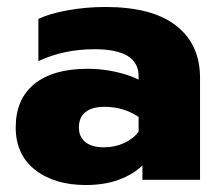

<svg xmlns="http://www.w3.org/2000/svg" viewBox="-20 -515 633 550"><path d="M25 -150Q25 -231 78.5 -274.5Q132 -318 232 -318Q271 -318 310 -309.5Q349 -301 377 -287V-297Q377 -374 251 -374Q163 -374 90 -340V-461Q122 -476 174 -485.5Q226 -495 282 -495Q416 -495 484.5 -441.5Q553 -388 553 -292V0H388V-41Q361 -15 320 0Q279 15 226 15Q136 15 80.5 -28.5Q25 -72 25 -150ZM377 -138V-180Q334 -209 279 -209Q244 -209 225 -194Q206 -179 206 -150Q206 -123 224.5 -108Q243 -93 278 -93Q309 -93 336 -105.5Q363 -118 377 -138Z"/></svg>

Font: Prompt
Style: Bold
Weight: 700
Designer: Katatrad Team
Foundry: CadsonDemak
Version: Version 1.000